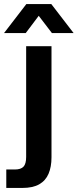

<svg xmlns="http://www.w3.org/2000/svg" viewBox="-62 -760 383 947"><path d="M-31 167V76H11Q41 76 54 62Q67 48 67 14V-532H192V16Q192 63 177.5 97Q163 131 131.5 149Q100 167 48 167ZM-42 -597 68 -740H191L301 -597H194L129 -682L65 -597Z"/></svg>

Font: Mona Sans ExtraLight SemiBold
Style: Regular
Weight: 600
Version: Version 2.000